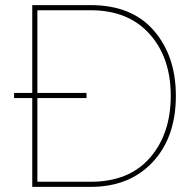

<svg xmlns="http://www.w3.org/2000/svg" viewBox="-20 -730 758 750"><path d="M334 0H106V-347H35V-367H106V-710H334Q495 -710 581 -610.5Q667 -511 667 -356Q667 -194 576.5 -97Q486 0 334 0ZM334 -690H126V-367H318V-347H126V-20H334Q484 -20 565.5 -113.5Q647 -207 647 -356Q647 -505 564 -597.5Q481 -690 334 -690Z"/></svg>

Font: Raleway
Style: Thin
Weight: 100
Designer: Matt McInerney, Pablo Impallari, Rodrigo Fuenzalida
Foundry: Matt McInerney, Pablo Impallari, Rodrigo Fuenzalida
Version: Version 3.000